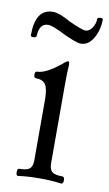

<svg xmlns="http://www.w3.org/2000/svg" viewBox="-77 -644 392 688"><g transform="rotate(10 119.0 -299.5)"><path d="M178 -501Q162 -501 113 -524Q69 -547 52 -547Q20 -547 18 -501Q18 -497 12.5 -495Q7 -493 2 -494.5Q-3 -496 -3 -500Q-3 -596 61 -596Q84 -596 126 -572Q175 -550 186 -550Q200 -550 210.5 -565.5Q221 -581 221 -599Q221 -602 226 -603.5Q231 -605 236 -604Q241 -603 241 -600Q241 -562 223.5 -531.5Q206 -501 178 -501ZM39 5Q32 5 32 -8Q32 -21 39 -21Q66 -21 76.5 -29.5Q87 -38 87 -61V-281Q87 -320 77 -335.5Q67 -351 42 -351Q34 -351 34 -363Q34 -375 42 -375Q73 -375 126 -418Q140 -431 146 -431Q150 -431 150 -417Q148 -394 148 -345V-61Q148 -38 158.5 -29.5Q169 -21 196 -21Q204 -21 204 -8Q204 5 196 5Q164 0 118 0Q72 0 39 5Z"/></g></svg>

Font: Junicode Cond Light
Style: Regular
Weight: 300
Width: 3
Designer: Peter S. Baker
Version: Version 2.201